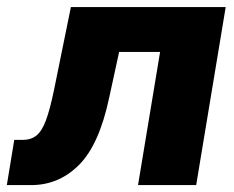

<svg xmlns="http://www.w3.org/2000/svg" viewBox="-53 -536 678 556"><path d="M-33.2 0 -11.7 -130.9H12.7Q36.6 -130.9 52.5 -143.6Q68.4 -156.2 80.1 -187.7Q91.8 -219.2 103.5 -275.9L152.3 -515.6H600.6L515.1 0H346.7L410.6 -385.7H292L263.2 -253.4Q234.4 -117.2 176 -58.6Q117.7 0 37.1 0Z"/></svg>

Font: Inter Display ExtraBold
Style: Italic
Weight: 800
Italic angle: -9.39999°
Designer: Rasmus Andersson
Foundry: rsms
Version: Version 4.000;git-a52131595